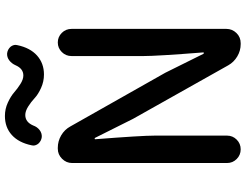

<svg xmlns="http://www.w3.org/2000/svg" viewBox="-128 -861 989 773"><g transform="rotate(-90 366.5 -474.5)"><path d="M96.7 -54.7V-678.7Q96.7 -702.1 113.8 -719.2Q130.9 -736.3 154.3 -736.3H158.2Q184.6 -736.3 208 -722.7Q231.4 -709 244.1 -685.5L460 -303.7L536.1 -150.4Q537.1 -148.4 539.6 -148.4Q542 -148.4 542 -150.4Q527.3 -336.9 527.3 -392.6V-680.7Q527.3 -704.1 543.5 -720.2Q559.6 -736.3 582 -736.3Q604.5 -736.3 620.6 -720.2Q636.7 -704.1 636.7 -680.7V-57.6Q636.7 -34.2 620.1 -17.1Q603.5 0 579.1 0H575.2Q548.8 0 525.9 -13.7Q502.9 -27.3 490.2 -49.8L274.4 -433.6L198.2 -585.9Q197.3 -587.9 194.8 -587.9Q192.4 -587.9 192.4 -585.9Q207 -399.4 207 -346.7V-54.7Q207 -32.2 190.9 -16.1Q174.8 0 151.9 0Q128.9 0 112.8 -16.1Q96.7 -32.2 96.7 -54.7ZM453.1 -792Q424.8 -792 398.9 -803.7Q373 -815.4 357.9 -829.6Q342.8 -843.8 324.2 -855.5Q305.7 -867.2 290 -867.2Q261.7 -867.2 248 -835.9Q242.2 -819.3 229.5 -809.6Q216.8 -799.8 201.2 -800.8Q185.5 -802.7 174.8 -814.5Q167 -824.2 167 -835Q167 -838.9 168 -841.8Q178.7 -893.6 209.5 -921.4Q240.2 -949.2 286.1 -949.2Q314.5 -949.2 339.8 -937.5Q365.2 -925.8 380.9 -912.1Q396.5 -898.4 415 -886.7Q433.6 -875 449.2 -875Q476.6 -875 490.2 -906.2Q497.1 -921.9 509.8 -931.6Q522.5 -941.4 538.1 -940.4Q553.7 -938.5 564.5 -926.8Q572.3 -917 572.3 -906.2Q572.3 -903.3 571.3 -899.4Q560.5 -847.7 529.3 -819.8Q498 -792 453.1 -792Z"/></g></svg>

Font: Gen Jyuu Gothic P Medium
Style: Regular
Weight: 500
Designer: [Source Han Sans]
Ryoko NISHIZUKA  (kana & ideographs); Paul D. Hunt (Latin, Greek & Cyrillic); Wenlong ZHANG  (bopomofo
Version: Version 1.002.20150607